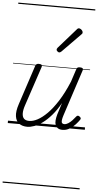

<svg xmlns="http://www.w3.org/2000/svg" viewBox="-86 -1057 818 1604"><g transform="rotate(5 323.0 -255.0)"><path d="M164 17Q123 17 96 -2.5Q69 -22 63 -62.5Q57 -103 78 -166L186 -494Q190 -506 196.5 -510.5Q203 -515 216 -515Q233 -515 239 -509Q245 -503 241 -491L131 -161Q117 -120 117.5 -91Q118 -62 132.5 -47.5Q147 -33 177 -33Q208 -33 246 -53Q284 -73 326 -115Q368 -157 411.5 -225Q455 -293 496 -391L530 -495Q534 -508 540 -512Q546 -516 560 -516Q576 -516 582.5 -510.5Q589 -505 585 -493L458 -105Q450 -80 448 -63.5Q446 -47 452 -39.5Q458 -32 470 -32Q487 -32 504 -43Q521 -54 536.5 -70.5Q552 -87 564 -103Q570 -111 577 -112Q584 -113 592 -107Q602 -100 603.5 -93.5Q605 -87 600 -80Q588 -62 567.5 -39.5Q547 -17 519.5 0Q492 17 460 17Q436 17 421.5 7.5Q407 -2 400.5 -18.5Q394 -35 396 -58Q398 -81 406 -109L437 -206Q402 -144 365 -101.5Q328 -59 292.5 -33Q257 -7 224 5Q191 17 164 17ZM376 -625Q370 -625 361.5 -632Q353 -639 353 -646Q353 -650 354.5 -654Q356 -658 360 -663L504 -827Q510 -835 514.5 -837.5Q519 -840 524 -840Q531 -840 539 -835Q547 -830 552 -822.5Q557 -815 557 -808Q557 -803 555.5 -799.5Q554 -796 549 -792L394 -634Q384 -625 376 -625ZM0 490H646V500H0ZM0 -20H646V0H0ZM0 -505H646V-500H0ZM0 -1010H646V-1000H0Z"/></g></svg>

Font: Playwrite AU TAS Guides
Style: Regular
Weight: 400
Designer: Veronika Burian, José Scaglione
Foundry: TypeTogether
Version: Version 1.003